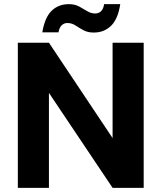

<svg xmlns="http://www.w3.org/2000/svg" viewBox="-20 -906 779 926"><path d="M66 0V-700H216L523 -240V-700H673V0H523L216 -458V0ZM432 -749Q403 -749 382 -760.5Q361 -772 343.5 -783.5Q326 -795 305 -795Q289 -795 277.5 -784Q266 -773 262 -750H184Q196 -822 229 -854Q262 -886 312 -886Q341 -886 362 -874.5Q383 -863 401 -852Q419 -841 439 -841Q456 -841 467.5 -852Q479 -863 482 -886H560Q549 -814 515.5 -781.5Q482 -749 432 -749Z"/></svg>

Font: DM Sans 18pt Black
Style: Regular
Weight: 900
Designer: Colophon Foundry, Jonny Pinhorn
Foundry: Colophon Foundry
Version: Version 4.004;gftools[0.9.30]